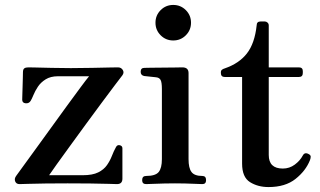

<svg xmlns="http://www.w3.org/2000/svg" viewBox="-20 -746 1296 778"><path d="M59 0Q46 0 41.5 -11Q37 -22 46 -34Q52 -42 72.5 -70.5Q93 -99 123 -140Q153 -181 186 -227Q219 -273 250.5 -316Q282 -359 306 -391.5Q330 -424 341 -437H215Q185 -437 165 -424.5Q145 -412 133.5 -394.5Q122 -377 115.5 -361Q109 -345 104 -337Q97 -326 83.5 -327.5Q70 -329 70 -342Q70 -346 70.5 -360.5Q71 -375 71.5 -394Q72 -413 72.5 -429.5Q73 -446 73 -453Q73 -465 78.5 -469Q84 -473 95 -473Q98 -473 124 -472.5Q150 -472 188.5 -471Q227 -470 267 -470Q311 -470 353 -471Q395 -472 424.5 -472.5Q454 -473 458 -473Q471 -473 477.5 -462.5Q484 -452 476 -441Q468 -431 445.5 -401Q423 -371 392 -329.5Q361 -288 327.5 -242Q294 -196 263 -153.5Q232 -111 209.5 -79.5Q187 -48 179 -36H315Q355 -36 378 -47.5Q401 -59 413.5 -77Q426 -95 433.5 -114.5Q441 -134 450 -150Q455 -160 465.5 -157.5Q476 -155 476 -145V-22Q476 0 454 0Q451 0 420.5 -1Q390 -2 345 -2.5Q300 -3 254 -3Q209 -3 166 -2.5Q123 -2 93.5 -1Q64 0 59 0Z M572 0Q556 0 556 -16Q556 -33 572 -33Q610 -33 623 -49Q636 -65 636 -101V-385Q636 -413 630.5 -422.5Q625 -432 611 -433Q604 -434 587.5 -435.5Q571 -437 564 -438Q550 -441 550 -455Q550 -471 565 -471Q568 -471 590 -471.5Q612 -472 639.5 -472Q667 -472 690 -472.5Q713 -473 719 -473Q744 -473 744 -450V-101Q744 -65 756 -49Q768 -33 800 -33Q815 -33 815 -16Q815 0 800 0Q793 0 773 -1Q753 -2 730 -2.5Q707 -3 689 -3Q672 -3 647 -2.5Q622 -2 600.5 -1Q579 0 572 0ZM682 -582Q652 -582 631 -603Q610 -624 610 -654Q610 -684 631 -705Q652 -726 682 -726Q712 -726 733 -705Q754 -684 754 -654Q754 -624 733 -603Q712 -582 682 -582Z M1068 12Q1025 12 993 -8Q961 -28 961 -83V-434H891Q875 -434 875 -450V-453Q875 -460 879.5 -463.5Q884 -467 891 -469Q949 -489 980.5 -529.5Q1012 -570 1020 -643Q1020 -659 1036 -659H1053Q1059 -659 1064 -654.5Q1069 -650 1069 -643V-473H1191Q1207 -473 1207 -458V-450Q1207 -434 1191 -434H1069V-118Q1069 -63 1126 -63Q1153 -63 1174.5 -79Q1196 -95 1207 -116Q1215 -131 1232 -121Q1239 -117 1239 -111Q1239 -105 1236 -97Q1219 -54 1177.5 -21Q1136 12 1068 12Z"/></svg>

Font: Zen Antique
Style: Regular
Weight: 400
Designer: Yoshimichi Ohira
Foundry: Positype
Version: Version 1.001